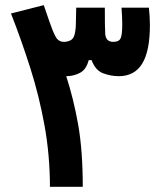

<svg xmlns="http://www.w3.org/2000/svg" viewBox="-20 -723 626 743"><path d="M173.3 0Q172.9 -123 152.6 -235.8Q132.3 -348.6 98.4 -456.1Q64.5 -563.5 22.5 -670.9L149.4 -703.1Q162.1 -665.5 169.7 -643.8Q177.2 -622.1 182.4 -609.1Q187.5 -596.2 193.4 -584.5Q204.6 -561 227.5 -561Q239.3 -561 250.7 -565.9Q262.2 -570.8 267.1 -584.5Q272.5 -601.1 273.4 -624.3Q274.4 -647.5 274.9 -693.4H385.7Q385.7 -648.4 386 -629.6Q386.2 -610.8 387.2 -592.3Q389.2 -561 418.5 -561Q439.9 -561 446.5 -574.2Q453.1 -587.4 453.1 -629.4Q453.1 -655.3 450.2 -693.4H556.2Q558.1 -675.3 559.1 -658.7Q560.1 -642.1 560.1 -626Q560.1 -525.4 530.3 -476.8Q500.5 -428.2 439.5 -428.2Q408.7 -428.2 378.9 -439.5Q349.1 -450.7 334.5 -490.2H323.2Q314 -454.1 289.6 -441.2Q265.1 -428.2 236.8 -428.2Q236.8 -428.2 236.3 -428.2Q264.6 -341.3 282.5 -240.7Q300.3 -140.1 300.3 0Z"/></svg>

Font: Cascadia Code PL
Style: Bold
Weight: 700
Monospace: yes
Designer: Aaron Bell
Foundry: Saja Typeworks
Version: Version 2404.023; ttfautohint (v1.8.4)